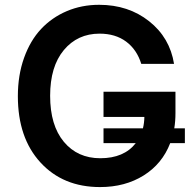

<svg xmlns="http://www.w3.org/2000/svg" viewBox="-20 -757 795 787"><path d="M737.8 -231V-170.4H677.7Q645 -85.4 568.8 -37.8Q492.7 9.8 390.1 9.8Q238.3 9.8 145.8 -91.1Q53.2 -191.9 53.2 -362.8Q53.2 -448.7 78.6 -519.8Q104 -590.8 148.4 -638.2Q192.9 -685.5 253.9 -711.4Q314.9 -737.3 386.2 -737.3Q506.3 -737.3 591.3 -669.9Q676.3 -602.5 693.4 -495.1H559.1Q541 -553.7 497.1 -586.4Q453.1 -619.1 388.2 -619.1Q297.9 -619.1 241.7 -551.8Q185.5 -484.4 185.5 -364.3Q185.5 -243.2 241.7 -175.8Q297.9 -108.4 391.1 -108.4Q488.3 -108.4 536.6 -170.4H404.3V-231H565.9Q571.3 -252.9 571.8 -277.8H404.3V-380.9H699.2V-293.5Q699.2 -259.8 694.3 -231Z"/></svg>

Font: Interop SemBd
Style: Regular
Weight: 600
Designer: Rasmus Andersson, Google, Jang Haemin
Foundry: jhaemin
Version: Version 1.007